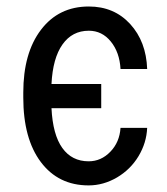

<svg xmlns="http://www.w3.org/2000/svg" viewBox="-20 -558 512 588"><path d="M251.5 -64C217.3 -64 190.4 -77.6 170.9 -104.7C151.4 -131.9 140.3 -172.5 137.7 -226.6H290V-300.8H137.7C140.3 -353.5 151.5 -393.9 171.4 -421.9C191.2 -449.9 218.1 -463.9 252 -463.9C279 -463.9 301.4 -452.9 319.3 -430.9C337.2 -408.9 347.2 -380.9 349.1 -346.7H430.7C428.7 -402.7 411.4 -448.6 378.7 -484.4C345.9 -520.2 303.7 -538.1 252 -538.1C190.4 -538.1 141.6 -514.3 105.5 -466.8C69.3 -419.3 51.3 -355.1 51.3 -274.4V-259.3C51.3 -175.3 69.2 -109.5 105 -61.8C140.8 -14.1 189.6 9.8 251.5 9.8C281.7 9.8 310.7 1.6 338.4 -14.6C366 -30.9 388 -52.7 404.3 -79.8C420.6 -107 429.4 -135.9 430.7 -166.5H349.1C347.2 -137.2 336.8 -112.8 317.9 -93.3C299 -73.7 276.9 -64 251.5 -64Z"/></svg>

Font: Roboto Condensed
Style: Regular
Weight: 400
Designer: Google
Version: Version 2.134; 2016